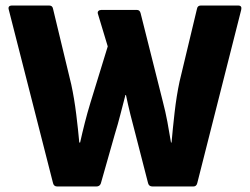

<svg xmlns="http://www.w3.org/2000/svg" viewBox="-20 -675 905 695"><path d="M187 0Q175 0 172 -12L12 -639Q7 -655 24 -655H158Q170 -655 172 -643L238 -369Q249 -318 256 -261Q263 -204 267 -159H270Q278 -195 287 -230.5Q296 -266 307 -302L370 -507L335 -623Q332 -631 336 -635Q340 -639 346 -639H476Q486 -639 489 -627L569 -309Q579 -271 586 -233.5Q593 -196 599 -159H601Q605 -206 612 -267.5Q619 -329 630 -380L693 -643Q695 -655 707 -655H842Q857 -655 853 -639L694 -12Q691 0 680 0H532Q519 0 516 -12L471 -187Q461 -224 452 -260.5Q443 -297 436 -331H434Q425 -297 416 -261.5Q407 -226 395 -187L345 -11Q341 0 329 0Z"/></svg>

Font: Sofia Sans Semi Condensed Black
Style: Regular
Weight: 900
Designer: Botio Nikoltchev, Ani Petrova
Foundry: lettersoup
Version: Version 4.100; ttfautohint (v1.8.4.7-5d5b)